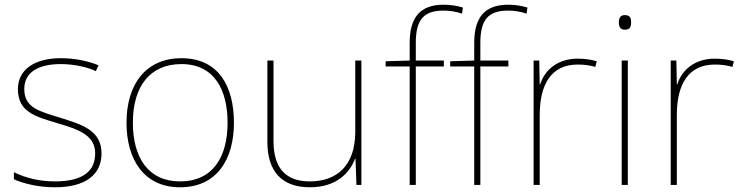

<svg xmlns="http://www.w3.org/2000/svg" viewBox="-20 -836 3151 815"><path d="M411 -185C411 -286 321 -309 233 -337C152 -363 83 -376 83 -458C83 -529 142 -564 238 -564C291 -564 350 -552 387 -534L398 -559C356 -576 301 -589 238 -589C126 -589 56 -540 56 -458C56 -360 131 -341 224 -313C312 -287 384 -263 384 -185C384 -111 334 -66 213 -66C151 -66 92 -79 39 -105V-75C77 -58 140 -41 213 -41C345 -41 411 -96 411 -185Z M973 -315C973 -468 909 -589 750 -589C603 -589 517 -483 517 -315C517 -158 592 -41 744 -41C901 -41 973 -160 973 -315ZM544 -315C544 -471 618 -564 750 -564C891 -564 946 -453 946 -315C946 -170 884 -66 744 -66C609 -66 544 -168 544 -315Z M1514 -579H1488V-277C1488 -133 1410 -66 1295 -66C1196 -66 1141 -119 1141 -237V-579H1115V-233C1115 -108 1177 -41 1295 -41C1407 -41 1464 -101 1487 -162H1489L1493 -51H1514Z M1864 -554V-579H1745V-654C1745 -752 1778 -791 1863 -791C1888 -791 1917 -787 1941 -778L1945 -804C1920 -811 1896 -816 1863 -816C1760 -816 1719 -758 1719 -654V-579L1617 -576V-554H1719V-51H1745V-554Z M2138 -554V-579H2019V-654C2019 -752 2052 -791 2137 -791C2162 -791 2191 -787 2215 -778L2219 -804C2194 -811 2170 -816 2137 -816C2034 -816 1993 -758 1993 -654V-579L1891 -576V-554H1993V-51H2019V-554Z M2432 -587C2347 -587 2292 -539 2273 -478H2271L2269 -579H2245V-51H2271V-348C2271 -479 2321 -562 2432 -562C2462 -562 2482 -559 2507 -552L2513 -576C2489 -583 2464 -587 2432 -587Z M2632 -772C2612 -772 2607 -757 2607 -741C2607 -724 2612 -710 2632 -710C2656 -710 2659 -724 2659 -741C2659 -757 2656 -772 2632 -772ZM2645 -579H2619V-51H2645Z M3014 -587C2929 -587 2874 -539 2855 -478H2853L2851 -579H2827V-51H2853V-348C2853 -479 2903 -562 3014 -562C3044 -562 3064 -559 3089 -552L3095 -576C3071 -583 3046 -587 3014 -587Z"/></svg>

Font: Noto Sans Tamil UI Thin
Style: Regular
Weight: 100
Designer: Jelle Bosma - Monotype Design Team
Foundry: Monotype Imaging Inc.
Version: Version 2.004